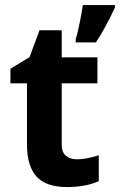

<svg xmlns="http://www.w3.org/2000/svg" viewBox="-20 -735 478 764"><path d="M286.1 -101.1Q322.3 -101.1 373 -117.2V-14.2Q321.3 9.3 246.1 9.3Q163.1 9.3 125.2 -32.7Q87.4 -74.7 87.4 -158.7V-403.3H21.5V-461.4L97.7 -507.8L137.2 -614.7H225.6V-506.8H367.7V-403.3H225.6V-158.7Q225.6 -129.4 242.2 -115.2Q258.8 -101.1 286.1 -101.1ZM281.2 -578.6Q288.1 -600.6 296.9 -643.3Q305.7 -686 309.6 -714.8H437.5V-705.6Q400.9 -626 361.8 -566.4H281.2Z"/></svg>

Font: Bpm'online Open Sans
Style: Bold
Weight: 700
Foundry: Ascender Corporation
Version: Version 1.10